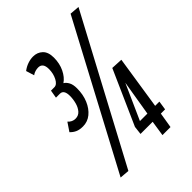

<svg xmlns="http://www.w3.org/2000/svg" viewBox="-215 -825 928 928"><g transform="rotate(-45 248.5 -361.5)"><path d="M34 -328 63 -371Q79 -353 101 -353Q122 -353 135 -368Q148 -383 154 -405.5Q160 -428 160 -450Q160 -492 133 -492H106L113 -533H136Q154 -533 167 -558Q180 -583 180 -614Q180 -656 148 -656Q139 -656 128 -653Q117 -650 108 -643L95 -685Q112 -698 131 -704.5Q150 -711 168 -711Q197 -711 216.5 -692.5Q236 -674 236 -636Q236 -596 220.5 -564Q205 -532 181 -516Q193 -509 201.5 -493.5Q210 -478 210 -452Q210 -409 195.5 -375Q181 -341 156.5 -321Q132 -301 100 -301Q77 -301 61.5 -308Q46 -315 34 -328ZM103 6 54 2 443 -729 493 -725ZM271 -79 276 -122 400 -401 459 -398 417 -125H446L439 -79H410L397 0H342L354 -79ZM313 -125H364L394 -306Z"/></g></svg>

Font: Georama Extra Condensed Medium
Style: Italic
Weight: 500
Width: 2
Italic angle: -9°
Designer: Jean-Baptiste Levee
Foundry: Production Type
Version: Version 1.000